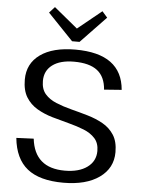

<svg xmlns="http://www.w3.org/2000/svg" viewBox="-61 -972 755 1027"><g transform="rotate(5 316.5 -459.0)"><path d="M318 7Q190 7 124 -46Q58 -99 47 -210L140 -214Q149 -136 194 -97Q239 -58 320 -58Q396 -58 440.5 -90.5Q485 -123 485 -178Q485 -220 462 -245.5Q439 -271 401.5 -286Q364 -301 319.5 -312.5Q275 -324 230 -337Q185 -350 147.5 -372Q110 -394 87.5 -430.5Q65 -467 65 -525Q65 -611 132.5 -659.5Q200 -708 321 -708Q446 -708 512 -659.5Q578 -611 586 -515L492 -508Q487 -577 444.5 -610Q402 -643 319 -643Q245 -643 203.5 -612Q162 -581 162 -526Q162 -482 184.5 -456Q207 -430 244.5 -414.5Q282 -399 327 -387.5Q372 -376 416.5 -363Q461 -350 498.5 -329Q536 -308 559 -272.5Q582 -237 582 -180Q582 -94 511 -43.5Q440 7 318 7ZM475 -893 339 -751H299L163 -893L192 -925L344 -800H293L447 -925Z"/></g></svg>

Font: Pathway Extreme 72pt Medium
Style: Regular
Weight: 500
Designer: Eduardo Rodriguez Tunni
Foundry: Eduardo Rodriguez Tunni
Version: Version 1.001;gftools[0.9.26]